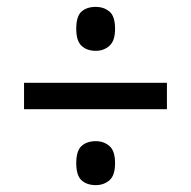

<svg xmlns="http://www.w3.org/2000/svg" viewBox="-20 -637 556 559"><path d="M259 -489Q233 -489 217.5 -503.5Q202 -518 202 -553Q202 -590 217.5 -603.5Q233 -617 259 -617Q282 -617 298.5 -603.5Q315 -590 315 -553Q315 -518 298.5 -503.5Q282 -489 259 -489ZM50 -319V-396H466V-319ZM259 -98Q233 -98 217.5 -112Q202 -126 202 -162Q202 -198 217.5 -212Q233 -226 259 -226Q282 -226 298.5 -212Q315 -198 315 -162Q315 -126 298.5 -112Q282 -98 259 -98Z"/></svg>

Font: Noto Serif Lao SemiCondensed Black
Style: Regular
Weight: 900
Width: 4
Designer: Monotype Design Team
Foundry: Monotype Imaging Inc.
Version: Version 2.003; ttfautohint (v1.8.4.7-5d5b)